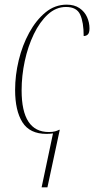

<svg xmlns="http://www.w3.org/2000/svg" viewBox="-20 -566 405 826"><path d="M208 8Q201 9 194 9.5Q187 10 180 10Q108 10 76.5 -40Q45 -90 45 -179Q45 -242 60.5 -306.5Q76 -371 105.5 -425Q135 -479 175.5 -512.5Q216 -546 267 -546Q300 -546 322 -531Q344 -516 354.5 -492.5Q365 -469 365 -444Q365 -425 358 -418Q351 -411 340 -411Q340 -470 325 -503Q310 -536 264 -536Q221 -536 186 -504Q151 -472 125.5 -419Q100 -366 86.5 -303Q73 -240 73 -177Q73 2 190 2Q206 2 217 -1Q228 -4 235 -8L237 -7L184 240H159Z"/></svg>

Font: Noto Serif Display ExtraCondensed Thin
Style: Italic
Weight: 100
Width: 2
Italic angle: -12°
Designer: Monotype Design Team
Foundry: Monotype Imaging Inc.
Version: Version 2.009